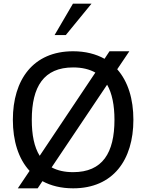

<svg xmlns="http://www.w3.org/2000/svg" viewBox="-20 -1013 794 1045"><path d="M378 -646C427 -646 467 -636 499 -618L196 -165C166 -213 153 -279 153 -361C153 -541 218 -646 378 -646ZM563 -552C590 -505 603 -440 603 -361C603 -181 538 -76 378 -76C331 -76 293 -85 261 -102ZM706 -361C706 -474 677 -569 618 -636L684 -734H576L549 -693C502 -719 445 -734 378 -734C160 -734 50 -579 50 -361C50 -247 80 -149 141 -83L77 12H185L211 -27C257 -2 313 12 378 12C596 12 706 -143 706 -361ZM377 -993 277 -822H338L478 -993Z"/></svg>

Font: Perun
Style: Regular
Weight: 400
Foundry: Copyright (c) Stefan Peev, Context Ltd, 2016
Version: Version 1.089